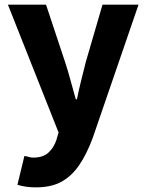

<svg xmlns="http://www.w3.org/2000/svg" viewBox="-20 -584 629 826"><path d="M135 222Q109 222 90.5 219Q72 216 55 211L85 87Q93 88 103 91Q113 94 123 94Q165 94 188.5 72.5Q212 51 223 17L232 -14L14 -564H178L260 -317Q273 -278 283.5 -238Q294 -198 306 -157H311Q319 -197 329 -237Q339 -277 349 -317L421 -564H576L379 9Q353 79 321 126Q289 173 245 197.5Q201 222 135 222Z"/></svg>

Font: Noto Sans KR Thin ExtraBold
Style: Regular
Weight: 800
Version: Version 2.004-H2;hotconv 1.0.118;makeotfexe 2.5.65603